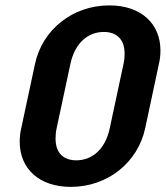

<svg xmlns="http://www.w3.org/2000/svg" viewBox="-20 -687 624 723"><path d="M60 -204.2C55.8 -186.7 54.2 -169.2 54.2 -153.3C54.2 -51.7 127.5 16.7 246.7 16.7C385 16.7 499.2 -75 526.7 -204.2L578.3 -445.8C582.5 -463.3 584.2 -480.8 584.2 -496.7C584.2 -598.3 510.8 -666.7 391.7 -666.7C253.3 -666.7 139.2 -575 111.7 -445.8ZM193.3 -204.2 245 -445.8C262.5 -528.3 314.2 -566.7 370.8 -566.7C417.5 -566.7 449.2 -540.8 449.2 -485C449.2 -473.3 448.3 -460 445 -445.8L393.3 -204.2C375.8 -121.7 324.2 -83.3 267.5 -83.3C220.8 -83.3 189.2 -109.2 189.2 -165C189.2 -176.7 190 -190 193.3 -204.2Z"/></svg>

Font: BoonHome
Style: Bold Oblique
Weight: 700
Italic angle: -12°
Designer: Sungsit Sawaiwan
Foundry: Sungsit Sawaiwan
Version: Version 0.2